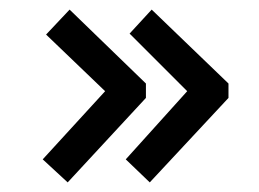

<svg xmlns="http://www.w3.org/2000/svg" viewBox="-20 -432 540 400"><path d="M292 -52 242 -100 370 -242 250 -362 296 -412 456 -258V-228ZM121 -52 69 -100 199 -242 76 -360 125 -412 284 -258V-228Z"/></svg>

Font: Inconsolata SemiBold
Style: Regular
Weight: 600
Monospace: yes
Designer: Raph Levien, Cyreal, Brenton Simpson
Foundry: Raph Levien, Cyreal, Google
Version: Version 3.100; ttfautohint (v1.8.4.7-5d5b)